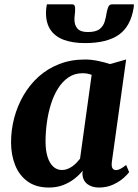

<svg xmlns="http://www.w3.org/2000/svg" viewBox="-20 -830 620 860"><path d="M481 -105Q478.5 -84.5 484 -76.2Q489.5 -68 500 -68Q507.5 -68 518 -73Q528.5 -78 545 -91L558.5 -59Q552.5 -50 534.2 -33.5Q516 -17 487.5 -3.5Q459 10 423 10Q391.5 10 371.2 -5.5Q351 -21 349 -51L350.5 -65.5Q335.5 -46.5 313.2 -29.2Q291 -12 262.8 -1Q234.5 10 199 10Q141.5 10 103.8 -17.2Q66 -44.5 47.8 -90.5Q29.5 -136.5 29.5 -192.5Q29.5 -248.5 43.8 -302.2Q58 -356 85.5 -403.2Q113 -450.5 153.2 -486.8Q193.5 -523 245.8 -543.2Q298 -563.5 361 -563.5Q389 -563.5 420 -557Q451 -550.5 472.5 -543L545 -563.5ZM390.5 -494.5Q381.5 -498.5 371.2 -500.2Q361 -502 350 -502Q314 -502 286.8 -483.5Q259.5 -465 239.8 -433.5Q220 -402 207.8 -362.2Q195.5 -322.5 189.8 -279.8Q184 -237 184 -196.5Q184 -155.5 193.2 -126.8Q202.5 -98 219 -83.2Q235.5 -68.5 257.5 -68.5Q270 -68.5 281.2 -72.8Q292.5 -77 302.8 -84Q313 -91 322 -100.2Q331 -109.5 338.5 -119ZM303 -810.5Q312 -810.5 314.5 -804Q317 -797.5 316.5 -787.5Q316.5 -777 315 -765.2Q313.5 -753.5 313.5 -743.5Q313 -718 326.8 -702.2Q340.5 -686.5 373 -686.5Q409.5 -686.5 426.2 -699.8Q443 -713 449 -733.5Q455 -754 458 -774.5Q460.5 -788 465.2 -799.2Q470 -810.5 481.5 -810.5H579.5Q579.5 -807 579.5 -803.2Q579.5 -799.5 578.5 -794.5Q565 -711 511.8 -674Q458.5 -637 361 -637Q306 -637 266.8 -651.2Q227.5 -665.5 206.5 -696Q185.5 -726.5 186 -775Q186 -783.5 187 -792.5Q188 -801.5 190 -810.5Z"/></svg>

Font: Merriweather 28pt ExtraBold
Style: Italic
Weight: 800
Italic angle: -7.8°
Version: Version 2.101